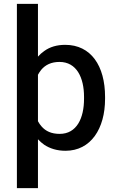

<svg xmlns="http://www.w3.org/2000/svg" viewBox="-20 -770 613 993"><path d="M176.3 -750H67.4V203.1H176.3V-49.8C186 -39.1 196.8 -29.8 208.5 -21.5C237.8 -2 274.4 9.8 318.8 9.8C449.7 9.8 523.4 -104.5 523.4 -258.8V-269C523.4 -429.7 450.2 -538.1 317.4 -538.1C273.9 -538.1 237.8 -527.3 208.5 -505.9C196.8 -497.6 186 -488.3 176.3 -477.1ZM414.6 -258.8C414.6 -159.7 377.4 -77.6 288.6 -77.6C245.6 -77.6 216.3 -91.8 195.3 -115.7C188 -124 181.6 -132.8 176.3 -143.1V-383.3C181.2 -392.6 187 -401.4 193.4 -409.2C214.4 -434.1 244.6 -449.7 287.6 -449.7C376.5 -449.7 414.6 -368.2 414.6 -269Z"/></svg>

Font: Bert Sans Medium
Style: Regular
Weight: 500
Designer: Christian Robertson (Google), Cristiano Sobral
Foundry: Google, Cristiano Sobral
Version: Version 3.101